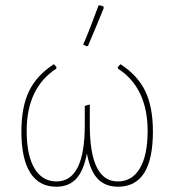

<svg xmlns="http://www.w3.org/2000/svg" viewBox="-20 -695 661 727"><path d="M353 -674 358 -675 371 -671 373 -665Q349 -605 313 -521L308 -520L295 -526Q319 -581 353 -674ZM193 12Q128 12 94.5 -41Q61 -94 61 -197Q61 -290 90 -350Q119 -410 184 -452L194 -441L193 -435Q81 -362 81 -199Q81 -107 110.5 -57.5Q140 -8 194 -8Q301 -8 301 -222V-294L318 -299L320 -298V-222Q320 -8 426 -8Q480 -8 509.5 -57.5Q539 -107 539 -199Q539 -362 427 -435L426 -441L436 -452Q501 -410 530 -350Q559 -290 559 -197Q559 12 427 12Q378 12 349.5 -18.5Q321 -49 309 -114Q297 -49 269 -18.5Q241 12 193 12Z"/></svg>

Font: Alegreya Sans SC Thin
Style: Regular
Weight: 100
Designer: Juan Pablo del Peral
Foundry: Huerta Tipografica
Version: Version 2.007